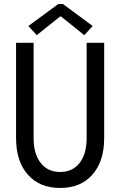

<svg xmlns="http://www.w3.org/2000/svg" viewBox="-20 -934 602 962"><path d="M281.2 7.8Q178.2 7.8 119.4 -59.1Q60.5 -126 60.5 -242.2V-719.7H148.4V-242.2Q148.4 -163.1 183.8 -117.7Q219.2 -72.3 281.2 -72.3Q343.8 -72.3 378.9 -117.7Q414.1 -163.1 414.1 -242.2V-719.7H502V-242.2Q502 -126 443.1 -59.1Q384.3 7.8 281.2 7.8ZM164.1 -757.8 122.1 -803.7 272.5 -914.1H294.9L444.3 -803.7L402.3 -757.8L285.2 -851.6H281.2Z"/></svg>

Font: Reddit Mono
Style: Regular
Weight: 400
Monospace: yes
Designer: Stephen Hutchings
Foundry: Reddit
Version: Version 1.014; ttfautohint (v1.8.4.7-5d5b)